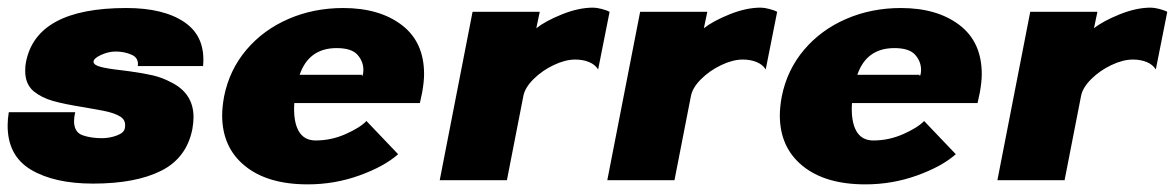

<svg xmlns="http://www.w3.org/2000/svg" viewBox="-36 -472 3081 503"><path d="M-16 -143Q-16 -160 -13 -178H161Q158 -165 158 -155Q158 -126 179.5 -118Q201 -110 231 -110Q251 -110 270 -117Q289 -124 291 -136Q295 -156 280 -166Q265 -176 234 -182L184 -191Q133 -199 103 -207.5Q73 -216 52 -233Q30 -252 30 -286Q30 -300 32 -309Q59 -451 295 -451Q394 -451 448.5 -413Q503 -375 496 -299H325Q328 -320 309 -328.5Q290 -337 267 -337Q248 -337 228.5 -328Q209 -319 209 -310Q209 -302 227 -297Q245 -292 282 -288L305 -285Q341 -280 364.5 -274.5Q388 -269 409 -258Q471 -229 471 -165Q471 -151 468 -134Q453 -58 386 -24.5Q319 9 208 9Q106 9 45 -27.5Q-16 -64 -16 -143Z M546 -170Q546 -191 551 -219Q565 -289 609.5 -341.5Q654 -394 720 -422.5Q786 -451 863 -451Q958 -451 1016.5 -406.5Q1075 -362 1075 -278Q1075 -258 1070 -230L1064 -202H735Q732 -155 746 -129.5Q760 -104 791 -104Q832 -104 870 -121Q908 -138 924 -155L1007 -68Q971 -36 906 -12.5Q841 11 770 11Q665 11 605.5 -37.5Q546 -86 546 -170ZM912 -276Q912 -273 913 -273Q914 -274 915 -278.5Q916 -283 916 -289Q916 -311 900.5 -328.5Q885 -346 846 -346Q773 -346 749 -276Z M1202 -441H1378L1369 -398Q1393 -417 1436.5 -434.5Q1480 -452 1518 -452Q1527 -452 1540.5 -448.5Q1554 -445 1561 -441L1531 -290Q1523 -303 1507 -309.5Q1491 -316 1471 -316Q1445 -316 1414.5 -301.5Q1384 -287 1361.5 -264.5Q1339 -242 1335 -220L1292 0H1116Z M1641 -441H1817L1808 -398Q1832 -417 1875.5 -434.5Q1919 -452 1957 -452Q1966 -452 1979.5 -448.5Q1993 -445 2000 -441L1970 -290Q1962 -303 1946 -309.5Q1930 -316 1910 -316Q1884 -316 1853.5 -301.5Q1823 -287 1800.5 -264.5Q1778 -242 1774 -220L1731 0H1555Z M2007 -170Q2007 -191 2012 -219Q2026 -289 2070.5 -341.5Q2115 -394 2181 -422.5Q2247 -451 2324 -451Q2419 -451 2477.5 -406.5Q2536 -362 2536 -278Q2536 -258 2531 -230L2525 -202H2196Q2193 -155 2207 -129.5Q2221 -104 2252 -104Q2293 -104 2331 -121Q2369 -138 2385 -155L2468 -68Q2432 -36 2367 -12.5Q2302 11 2231 11Q2126 11 2066.5 -37.5Q2007 -86 2007 -170ZM2373 -276Q2373 -273 2374 -273Q2375 -274 2376 -278.5Q2377 -283 2377 -289Q2377 -311 2361.5 -328.5Q2346 -346 2307 -346Q2234 -346 2210 -276Z M2663 -441H2839L2830 -398Q2854 -417 2897.5 -434.5Q2941 -452 2979 -452Q2988 -452 3001.5 -448.5Q3015 -445 3022 -441L2992 -290Q2984 -303 2968 -309.5Q2952 -316 2932 -316Q2906 -316 2875.5 -301.5Q2845 -287 2822.5 -264.5Q2800 -242 2796 -220L2753 0H2577Z"/></svg>

Font: Teachers ExtraBold
Style: Italic
Weight: 800
Designer: Alfredo Marco Pradil & Chank Diesel
Version: Version 0.009